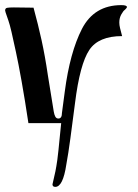

<svg xmlns="http://www.w3.org/2000/svg" viewBox="-20 -480 540 750"><path d="M219 1H91Q77 -92 64.5 -162Q52 -232 42 -278Q32 -325 25 -355Q18 -385 13 -399Q3 -427 2 -431Q1 -435 0 -439Q0 -448 8 -449.5Q16 -451 34 -451L111 -450Q129 -384 142.5 -322.5Q156 -261 167 -186L190 -44Q192 -32 196 -24.5Q200 -17 208 -17Q222 -17 222 -39L233 -122Q253 -275 300 -367Q348 -460 454 -460Q476 -460 476 -452Q474 -448 471.5 -445.5Q469 -443 467 -441Q462 -438 454 -424Q446 -410 446 -392Q446 -382 449 -370Q452 -358 457 -339Q365 -339 329 -285Q292 -230 273 -77Q263 0 255 60Q247 120 239 163Q226 250 196 250Q185 250 185 240L190 218Q193 206 196.5 189Q200 172 204 144Q209 104 212 70Q215 36 219 1Z"/></svg>

Font: Pochaevsk
Style: Regular
Weight: 400
Version: Version 1.210; ttfautohint (v1.8.4.7-5d5b)